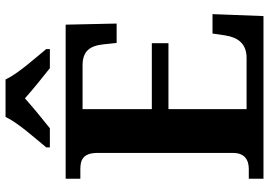

<svg xmlns="http://www.w3.org/2000/svg" viewBox="-159 -812 971 693"><g transform="rotate(-90 326.5 -465.5)"><path d="M141 -784V-771H210C238 -793 288 -834 318 -861C348 -834 399 -793 427 -771H496V-784C465 -822 407 -886 386 -931H251C230 -886 172 -822 141 -784ZM28 0H615L622 -184H552L545 -137C538 -93 516 -61 464 -61H279V-343H517V-403H279V-653H437C489 -653 508 -626 513 -577L518 -530H588L584 -714H28V-661H62C94 -661 121 -653 121 -599V-110C121 -69 97 -53 63 -53H28Z"/></g></svg>

Font: Noto Serif Lao
Style: Bold
Weight: 700
Designer: Monotype Design Team
Foundry: Monotype Imaging Inc.
Version: Version 2.003